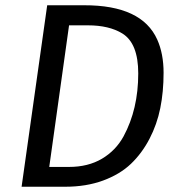

<svg xmlns="http://www.w3.org/2000/svg" viewBox="-20 -709 679 729"><path d="M242.2 -75.2Q314.5 -75.2 367.2 -106.4Q419.9 -137.7 449.2 -191.4Q504.9 -294.4 504.9 -430.2Q504.9 -544.9 444.3 -582Q394 -612.8 314 -612.8H242.2L167 -75.2ZM299.8 -689Q518.6 -689.5 577.1 -558.6Q601.1 -504.9 601.1 -432.6Q601.1 -360.4 588.6 -298.6Q576.2 -236.8 547.6 -181.9Q519 -127 477.1 -86.9Q435.1 -46.9 371.1 -23.4Q307.1 0 228 0H62L159.2 -689Z"/></svg>

Font: FiraSans-Italic
Style: Italic
Weight: 400
Italic angle: -8°
Designer: Carrois Corporate & Edenspiekermann AG
Foundry: Carrois Corporate GbR & Edenspiekermann AG
Version: Version 3.106;PS 003.106;hotconv 1.0.70;makeotf.lib2.5.58329